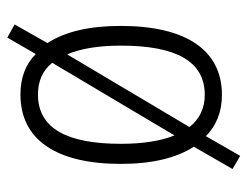

<svg xmlns="http://www.w3.org/2000/svg" viewBox="-96 -522 678 526"><g transform="rotate(-90 243.0 -259.0)"><path d="M435 -267C435 -351 420 -419 388 -468L439 -558L403 -578L358 -500C330 -528 293 -542 247 -542C124 -542 57 -445 57 -267C57 -182 73 -115 104 -67L43 39L79 60L133 -34C162 -5 200 10 246 10C369 10 435 -89 435 -267ZM112 -267C112 -414 154 -494 247 -494C284 -494 313 -481 334 -455L135 -120C120 -157 112 -206 112 -267ZM381 -267C381 -117 339 -37 246 -37C209 -37 179 -52 158 -79L357 -414C373 -377 381 -327 381 -267Z"/></g></svg>

Font: Noto Sans Malayalam Condensed Light
Style: Regular
Weight: 300
Width: 3
Designer: Jelle Bosma - Monotype Design Team
Foundry: Monotype Imaging Inc.
Version: Version 2.104